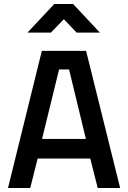

<svg xmlns="http://www.w3.org/2000/svg" viewBox="-20 -939 639 959"><path d="M20 0 189 -685H410L580 0H468L431 -147H168L131 0ZM275 -592 190 -245H409L325 -592ZM117 -776 251 -919H345L479 -776H363L299 -843L234 -776Z"/></svg>

Font: TitilliumWeb-SemiBold
Style: SemiBold
Weight: 600
Version: Version 1.001;PS 57.000;hotconv 1.0.70;makeotf.lib2.5.55311